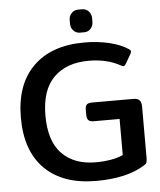

<svg xmlns="http://www.w3.org/2000/svg" viewBox="-59 -915 817 981"><g transform="rotate(-5 350.0 -425.0)"><path d="M331 -797V-816Q331 -836 344.5 -850.5Q358 -865 378 -865H399Q419 -865 432.5 -850.5Q446 -836 446 -816V-797Q446 -776 433 -761.5Q420 -747 399 -747H378Q358 -747 344.5 -761.5Q331 -776 331 -797ZM39 -340Q39 -510 132.5 -602.5Q226 -695 395 -695Q463 -695 522 -681Q581 -667 620 -641Q629 -635 629 -628Q629 -623 625 -616L596 -566Q590 -557 584 -557Q581 -557 571 -562Q503 -600 409 -600Q295 -600 230 -535.5Q165 -471 165 -340Q165 -208 228 -144Q291 -80 401 -80Q441 -80 479 -86.5Q517 -93 541 -105V-290H409Q389 -290 381 -298.5Q373 -307 373 -326V-352Q373 -371 381 -378.5Q389 -386 409 -386H620Q642 -386 651.5 -375.5Q661 -365 661 -343V-79Q661 -64 658 -56.5Q655 -49 645 -43Q553 15 395 15Q225 15 132 -77Q39 -169 39 -340Z"/></g></svg>

Font: Mitr
Style: Regular
Weight: 400
Designer: Thanarat Vachiruckul
Foundry: Cadson Demak
Version: Version 1.003